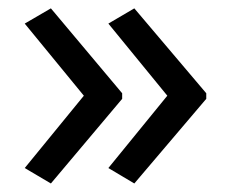

<svg xmlns="http://www.w3.org/2000/svg" viewBox="-20 -491 549 455"><path d="M298.3 -56.2 236.8 -92.8 376.5 -264.2 236.8 -435.1 298.3 -471.2 468.8 -270V-256.8ZM100.6 -56.2 38.6 -92.8 178.7 -264.2 38.6 -435.1 100.6 -471.2 269.5 -270V-256.8Z"/></svg>

Font: Nokora
Style: Regular
Weight: 400
Designer: Danh Hong
Foundry: Danh Hong
Version: Version 9.000